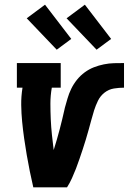

<svg xmlns="http://www.w3.org/2000/svg" viewBox="-20 -799 549 819"><path d="M122 0Q114 -34 107 -69Q100 -104 94 -138.5Q88 -173 83 -208.5Q78 -244 74.5 -279.5Q71 -315 70.5 -351.5Q70 -388 76 -425H52V-530H239V-425H201Q195 -391 195 -357.5Q195 -324 196.5 -290.5Q198 -257 201.5 -224Q205 -191 209 -159Q223 -203 234.5 -247Q246 -291 256 -336V-337Q262 -358 268 -379Q274 -400 284 -420.5Q294 -441 308.5 -459Q323 -477 341.5 -490.5Q360 -504 380.5 -512Q401 -520 423 -524.5Q445 -529 466.5 -529.5Q488 -530 509 -530V-425Q488 -425 466 -421.5Q444 -418 426 -404Q408 -390 398 -369.5Q388 -349 381.5 -328.5Q375 -308 369.5 -287Q364 -266 358 -245Q352 -224 346 -203.5Q340 -183 333 -162.5Q326 -142 319 -121Q312 -100 304 -79.5Q296 -59 287 -39Q278 -19 266 0ZM392 -587 264 -721 342 -779 454 -633ZM222 -587 94 -721 172 -779 284 -633Z"/></svg>

Font: Iosevka Curly Slab XBdObl
Style: Regular
Weight: 800
Italic angle: -9°
Monospace: yes
Designer: Belleve Invis
Foundry: Belleve Invis
Version: Version 11.1.0; ttfautohint (v1.8.3)